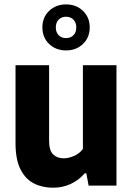

<svg xmlns="http://www.w3.org/2000/svg" viewBox="-20 -843 603 872"><path d="M220.5 9.5Q172 9.5 133.5 -10.2Q95 -30 72.8 -74.5Q50.5 -119 50.5 -193V-547H203V-204.5Q203 -159 221.5 -141.5Q240 -124 269.5 -124Q291 -124 315.8 -134.5Q340.5 -145 356.5 -166.5V-547H509V0H382.5L372 -56H365Q307 9.5 220.5 9.5ZM280 -614Q233.5 -614 203 -643.5Q172.5 -673 172.5 -718.5Q172.5 -764 203 -793.5Q233.5 -823 280 -823Q326.5 -823 357 -793.5Q387.5 -764 387.5 -718.5Q387.5 -673 357 -643.5Q326.5 -614 280 -614ZM280 -670Q300.5 -670 313.5 -683Q326.5 -696 326.5 -718.5Q326.5 -741 313.5 -754Q300.5 -767 280 -767Q259.5 -767 246.5 -754Q233.5 -741 233.5 -718.5Q233.5 -696 246.5 -683Q259.5 -670 280 -670Z"/></svg>

Font: Encode Sans SmCnd
Style: Bold
Weight: 700
Width: 4
Designer: Multiple Designers
Foundry: Impallari Type
Version: Version 3.002; ttfautohint (v1.8.3) -l 8 -r 50 -G 200 -x 14 